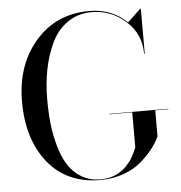

<svg xmlns="http://www.w3.org/2000/svg" viewBox="-54 -811 823 873"><g transform="rotate(-5 357.5 -375.0)"><path d="M435 -286H705V-284H645V-165Q632 -137 611.5 -110.5Q591 -84 558.5 -55Q526 -26 476.5 -8Q427 10 370 10Q217 10 131 -96.5Q45 -203 45 -375Q45 -543 139.5 -651.5Q234 -760 385 -760Q488 -760 557 -693L617 -750H620V-545H617Q617 -635 550.5 -694.5Q484 -754 395 -754Q333 -754 285.5 -721Q238 -688 211.5 -632Q185 -576 172.5 -511.5Q160 -447 160 -375Q160 -316 165.5 -265Q171 -214 185.5 -162.5Q200 -111 223 -74.5Q246 -38 283.5 -15.5Q321 7 370 7Q390 7 408 3.5Q426 0 440.5 -7Q455 -14 467 -22Q479 -30 489 -41Q499 -52 506 -60.5Q513 -69 519.5 -81Q526 -93 529 -99Q532 -105 536 -115L540 -125V-284H435Z"/></g></svg>

Font: Bodoni* 72
Style: Regular
Weight: 400
Version: Version 1.003